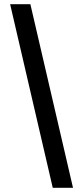

<svg xmlns="http://www.w3.org/2000/svg" viewBox="-20 -730 379 910"><path d="M28 -710 230 160H326L124 -710Z"/></svg>

Font: Cambridge Sans Bold
Style: Regular
Weight: 700
Version: Version 2.020;PS 002.020;hotconv 1.0.88;makeotf.lib2.5.64775